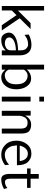

<svg xmlns="http://www.w3.org/2000/svg" viewBox="1182 -1916 742 3147"><g transform="rotate(90 1553.5 -342.0)"><path d="M78 0V-693H152V-264Q290 -402 358 -472H456L279 -293L478 0H392L228 -241Q203 -215 151 -163V0Z M514 -119Q514 -180 587 -221.5Q660 -263 804 -267V-309Q804 -374 773.5 -402.5Q743 -431 711 -431Q632 -431 577 -390L551 -373L545 -442Q627 -486 714 -486Q801 -486 843.5 -433.5Q886 -381 886 -303V0H806V-65Q744 9 631 9Q572 9 543 -33Q514 -75 514 -119ZM593 -121Q593 -95 611 -77Q629 -59 658 -53Q673 -50 690 -50Q731 -51 767.5 -73.5Q804 -96 804 -147V-231Q711 -229 652 -200Q593 -171 593 -121Z M1039 0V-693H1119V-411Q1181 -481 1268 -481Q1346 -481 1394.5 -410.5Q1443 -340 1443 -237Q1443 -128 1386.5 -59.5Q1330 9 1247 9Q1222 9 1200 2Q1178 -5 1161 -19.5Q1144 -34 1138 -40Q1132 -46 1121 -59V0ZM1120 -126Q1122 -98 1148 -73.5Q1174 -49 1212 -49Q1273 -49 1317 -93.5Q1361 -138 1361 -235Q1361 -337 1319.5 -380Q1278 -423 1224 -423Q1185 -423 1158.5 -402.5Q1132 -382 1122 -363Q1121 -360 1121 -341V-150Q1121 -146 1120.5 -138Q1120 -130 1120 -126Z M1564 0V-472H1644V0ZM1564 -615V-692H1644V-615Z M1796 0V-473H1874V-381Q1924 -481 2024 -481Q2064 -481 2093 -469Q2122 -457 2136 -441.5Q2150 -426 2157.5 -400Q2165 -374 2166.5 -357Q2168 -340 2168 -314V-312V0H2087V-313Q2087 -367 2065.5 -395Q2044 -423 1986 -423Q1957 -423 1935 -409Q1913 -395 1901.5 -373Q1890 -351 1885 -333.5Q1880 -316 1878 -298V-267V0Z M2285 -240Q2285 -340 2343 -412.5Q2401 -485 2498 -485Q2579 -485 2633.5 -429Q2688 -373 2688 -248H2362Q2362 -229 2367 -218Q2369 -145 2411.5 -97Q2454 -49 2515 -49Q2602 -49 2680 -119L2686 -53Q2607 9 2513 9Q2418 9 2351.5 -59.5Q2285 -128 2285 -240ZM2367 -294H2619Q2613 -356 2581.5 -391.5Q2550 -427 2498 -427Q2448 -427 2413 -388.5Q2378 -350 2367 -294Z M2741 -414V-472H2831V-606H2908V-472H3059V-414H2908V-143Q2908 -52 2962 -52Q2990 -52 3013 -62Q3036 -72 3048.5 -82Q3061 -92 3062 -92L3077 -36Q2999 9 2917 9Q2830 9 2830 -134V-414Z"/></g></svg>

Font: Coval
Style: Light
Weight: 300
Foundry: Context Ltd
Version: Version 001.000